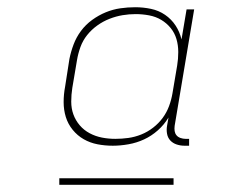

<svg xmlns="http://www.w3.org/2000/svg" viewBox="-20 -720 640 531"><path d="M292 -317Q270 -317 249.5 -321Q229 -325 211.5 -335Q194 -345 181 -361Q168 -377 162 -396.5Q156 -416 156 -437.5Q156 -459 160 -480L172 -557Q176 -577 183.5 -597Q191 -617 204 -634.5Q217 -652 235 -665Q253 -678 272.5 -686Q292 -694 312.5 -697Q333 -700 354 -700Q376 -700 397.5 -695.5Q419 -691 436.5 -679Q454 -667 465.5 -649.5Q477 -632 482 -611L496 -694H517L463 -372Q462 -364 463 -357.5Q464 -351 468 -346Q472 -341 479 -338.5Q486 -336 493 -336H503V-317H490Q479 -317 468.5 -320.5Q458 -324 451 -331.5Q444 -339 442 -350Q440 -361 442 -372L446 -395Q434 -375 416.5 -359.5Q399 -344 378.5 -334.5Q358 -325 335.5 -321Q313 -317 292 -317Q292 -317 292 -317Q292 -317 292 -317ZM299 -336Q317 -336 335 -338.5Q353 -341 370.5 -348Q388 -355 403.5 -367Q419 -379 430 -394Q441 -409 447.5 -426.5Q454 -444 457 -462L470 -539Q473 -557 473 -576Q473 -595 468 -612Q463 -629 452 -642.5Q441 -656 426 -665Q411 -674 392.5 -677.5Q374 -681 355 -681Q337 -681 319 -678Q301 -675 283 -668Q265 -661 249 -649.5Q233 -638 221 -623Q209 -608 202.5 -590Q196 -572 193 -554L180 -477Q177 -458 177 -439Q177 -420 183 -403.5Q189 -387 200.5 -373.5Q212 -360 228 -351.5Q244 -343 262 -339.5Q280 -336 299 -336ZM144 -209V-227H460V-209Z"/></svg>

Font: Iosevka Curly Thin Extended
Style: Italic
Weight: 100
Width: 7
Italic angle: -9°
Monospace: yes
Designer: Belleve Invis
Foundry: Belleve Invis
Version: Version 11.1.0; ttfautohint (v1.8.3)